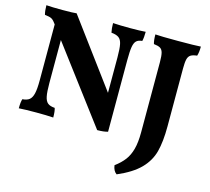

<svg xmlns="http://www.w3.org/2000/svg" viewBox="-126 -829 1342 1227"><g transform="rotate(15 545.0 -215.0)"><path d="M690 -679Q690 -641 684 -617Q659 -615 646 -603Q633 -591 628 -561.5Q623 -532 623 -474V0Q596 8 553 8L180 -488V-204Q180 -146 186 -116Q192 -86 207.5 -73.5Q223 -61 254 -59Q261 -39 261 3Q218 0 149 0Q71 0 33 3Q33 -39 40 -59Q70 -61 86 -74Q102 -87 109 -117Q116 -147 116 -204V-574L106 -587Q95 -602 82 -608Q69 -614 40 -617Q33 -642 33 -679Q69 -676 140 -676Q210 -676 233 -679L558 -240V-474Q558 -532 552 -561Q546 -590 529.5 -602Q513 -614 480 -617Q474 -645 474 -679Q518 -676 589 -676Q653 -676 690 -679ZM746 249Q723 233 718 196Q757 167 780.5 136Q804 105 816 60.5Q828 16 828 -50V-515Q828 -557 822.5 -577.5Q817 -598 803 -606Q789 -614 761 -617Q754 -639 754 -679Q790 -676 904 -676Q1019 -676 1055 -679Q1055 -640 1047 -617Q1019 -614 1005 -605Q991 -596 986 -575.5Q981 -555 981 -515V-131Q981 -30 963.5 36.5Q946 103 895 155Q844 207 746 249Z"/></g></svg>

Font: Vollkorn SC
Style: Bold
Weight: 700
Designer: Friedrich Althausen
Foundry: Friedrich Althausen
Version: Version 4.015